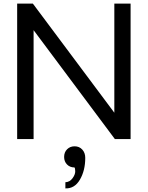

<svg xmlns="http://www.w3.org/2000/svg" viewBox="-20 -770 818 1063"><path d="M613 -750V-146L162 -750H75V0H166V-603L616 0H703V-750ZM393 40C376.3 40 362.5 45.5 351.5 56.5C340.5 67.5 335 81.7 335 99C335 115.7 340.3 129.5 351 140.5C361.7 151.5 375.3 157 392 157C394.7 159 396.2 166 396.5 178C396.8 190 391.8 203 381.5 217C371.2 231 358 238.3 342 239V273C376 274.3 402.8 258.2 422.5 224.5C442.2 190.8 452 150.7 452 104C452 85.3 446.5 70 435.5 58C424.5 46 410.3 40 393 40Z"/></svg>

Font: Orkney
Style: Regular
Weight: 400
Designer: Samuel Oakes and Alfredo Marco Pradil
Foundry: Alfredo Marco Pradil
Version: 1.0; ttfautohint (v1.5)